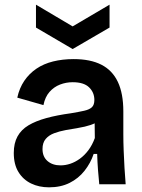

<svg xmlns="http://www.w3.org/2000/svg" viewBox="-20 -789 610 822"><path d="M190 13Q147 13 113 -3.5Q79 -20 59 -52.5Q39 -85 39 -134Q39 -176 55 -205Q71 -234 102 -252.5Q133 -271 178.5 -283.5Q224 -296 283 -304Q319 -310 341 -315Q363 -320 373.5 -330Q384 -340 384 -361Q384 -393 361.5 -415Q339 -437 291 -437Q263 -437 237 -427Q211 -417 192 -395.5Q173 -374 166 -339L54 -371Q63 -412 84 -443Q105 -474 136 -495Q167 -516 207.5 -526Q248 -536 295 -536Q367 -536 414 -512Q461 -488 484.5 -438.5Q508 -389 508 -312V-214Q508 -180 509.5 -143.5Q511 -107 513 -70.5Q515 -34 518 0H405Q402 -29 399.5 -62Q397 -95 396 -130H381Q368 -91 342 -58Q316 -25 278 -6Q240 13 190 13ZM239 -81Q260 -81 281 -88Q302 -95 322 -109.5Q342 -124 358.5 -146Q375 -168 386 -198L385 -279L409 -276Q392 -262 368 -254Q344 -246 316 -241.5Q288 -237 261 -232Q234 -227 211.5 -218.5Q189 -210 175.5 -194Q162 -178 162 -151Q162 -118 183.5 -99.5Q205 -81 239 -81ZM134 -769 291 -676 449 -769V-671L291 -579L134 -671Z"/></svg>

Font: Bricolage Grotesque 24pt SemiBold
Style: Regular
Weight: 600
Designer: Mathieu Triay
Foundry: Atelier Triay
Version: Version 1.001;gftools[0.9.33.dev8+g029e19f]